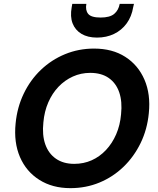

<svg xmlns="http://www.w3.org/2000/svg" viewBox="-20 -964 820 996"><path d="M345 12Q252 12 184 -31Q116 -74 83.5 -149.5Q51 -225 61 -324Q69 -407 103 -478Q137 -549 192 -601.5Q247 -654 317.5 -683Q388 -712 468 -712Q563 -712 630 -669Q697 -626 729.5 -550.5Q762 -475 752 -377Q744 -293 709.5 -222Q675 -151 620.5 -98.5Q566 -46 496 -17Q426 12 345 12ZM365 -114Q414 -114 455.5 -132.5Q497 -151 529.5 -185.5Q562 -220 582.5 -267Q603 -314 608 -371Q615 -437 598.5 -485Q582 -533 544 -559.5Q506 -586 448 -586Q400 -586 358 -567Q316 -548 283.5 -514Q251 -480 230.5 -433Q210 -386 205 -329Q198 -263 215 -215Q232 -167 270.5 -140.5Q309 -114 365 -114ZM483 -769Q435 -769 402.5 -788.5Q370 -808 356.5 -843Q343 -878 352 -927L355 -944H428Q422 -911 437.5 -892Q453 -873 502 -873Q550 -873 572.5 -892Q595 -911 601 -944H675L671 -927Q663 -878 637 -842.5Q611 -807 571.5 -788Q532 -769 483 -769Z"/></svg>

Font: DM Sans 12pt ExtraBold
Style: Italic
Weight: 800
Italic angle: -10°
Version: Version 4.004;gftools[0.9.30]